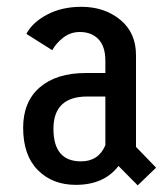

<svg xmlns="http://www.w3.org/2000/svg" viewBox="-20 -532 490 564"><path d="M384.5 12.5 328 -44.5Q286 11 202.5 11Q134 11 91 -32.5Q48 -76 48 -156.5Q48 -233.5 97 -275.5Q146 -317.5 231.5 -317.5H289.5V-353.5Q289.5 -395.5 269.2 -416.8Q249 -438 214.5 -438Q187.5 -438 166.2 -421.8Q145 -405.5 133.5 -384.5L57.5 -432.5Q75 -466 118.2 -489Q161.5 -512 219 -512Q287 -512 333.2 -474Q379.5 -436 379.5 -370V-100.5L438.5 -39.5ZM218 -58Q269.5 -58 289.5 -105.5V-248.5H236.5Q137 -248.5 137 -153.5Q137 -58 218 -58Z"/></svg>

Font: League Mono Condensed
Style: Regular
Weight: 400
Width: 1
Designer: Tyler Finck
Foundry: The League of Moveable Type / Tyler Finck
Version: Version 2.210